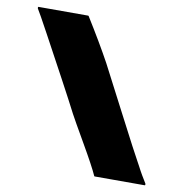

<svg xmlns="http://www.w3.org/2000/svg" viewBox="-73 -699 736 768"><g transform="rotate(10 294.5 -314.5)"><path d="M232 -232Q243 -211 293 -124.5Q343 -38 359 -2Q360 0 361 0H565Q566 0 566.5 -2.5Q567 -5 566 -7Q562 -14 557 -22Q552 -30 547 -38.5Q542 -47 538 -54.5Q534 -62 529 -71.5Q524 -81 520 -88Q507 -110 421.5 -275Q336 -440 328 -455Q287 -530 226 -628Q225 -629 224 -629H22Q21 -629 20.5 -626.5Q20 -624 21 -622Q29 -610 73 -529Q117 -448 163 -362.5Q209 -277 232 -232Z"/></g></svg>

Font: Cubao Free 
Style: Regular
Weight: 400
Designer: Aaron Amar
Version: Version 001.001